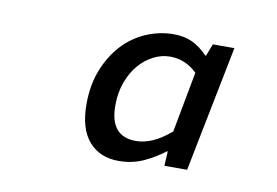

<svg xmlns="http://www.w3.org/2000/svg" viewBox="-48 -793 696 483"><g transform="rotate(10 300.0 -551.0)"><path d="M279 -382Q231 -382 203 -414Q175 -446 175 -509Q175 -558 190.5 -597Q206 -636 231.5 -663.5Q257 -691 291 -705.5Q325 -720 361 -720Q388 -720 408.5 -710.5Q429 -701 448 -681H450L462 -712H517L453 -390H395L397 -427H395Q372 -409 343 -395.5Q314 -382 279 -382ZM313 -439Q356 -439 402 -479L431 -634Q401 -663 362 -663Q340 -663 319.5 -652.5Q299 -642 283 -623.5Q267 -605 257 -578Q247 -551 247 -518Q247 -439 313 -439Z"/></g></svg>

Font: Source Code Pro Medium
Style: Italic
Weight: 500
Italic angle: -11°
Monospace: yes
Designer: Paul D. Hunt, Teo Tuominen
Foundry: Adobe Systems Incorporated
Version: Version 1.050;PS 1.000;hotconv 16.6.51;makeotf.lib2.5.65220